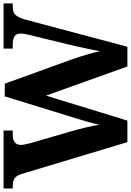

<svg xmlns="http://www.w3.org/2000/svg" viewBox="156 -910 754 1107"><g transform="rotate(-90 533.5 -357.0)"><path d="M604 -707 742.2 -325.2Q751 -301.8 758.5 -277.6Q766.1 -253.4 772.5 -231.4Q778.8 -209.5 783.7 -190.9Q788.6 -172.4 791 -159.2Q794.9 -177.2 799.3 -199.2Q803.7 -221.2 808.8 -245.4Q814 -269.5 819.6 -294.9Q825.2 -320.3 831.1 -344.2L883.8 -560.1Q885.3 -565.9 887 -573.7Q888.7 -581.5 890.1 -589.1Q891.6 -596.7 892.3 -603.3Q893.1 -609.9 893.1 -613.8Q893.1 -639.6 877.7 -650.4Q862.3 -661.1 829.1 -661.1H806.2V-713.9H1066.9V-661.1H1047.9Q1033.2 -661.1 1022 -658.2Q1010.7 -655.3 1002 -646.7Q993.2 -638.2 986.1 -623Q979 -607.9 972.2 -583L816.9 0H703.1L535.2 -469.2L391.1 0H267.1L84 -607.9Q79.6 -623.5 73.2 -633.8Q66.9 -644 58.3 -650.1Q49.8 -656.2 38.8 -658.7Q27.8 -661.1 13.2 -661.1H0V-713.9H334V-661.1H311Q280.8 -661.1 265.9 -649.4Q251 -637.7 251 -612.8Q251 -604.5 254.2 -588.6Q257.3 -572.8 261.2 -559.1L328.1 -328.1Q333.5 -309.1 339.6 -286.9Q345.7 -264.6 351.1 -241.9Q356.4 -219.2 360.8 -198.2Q365.2 -177.2 367.2 -161.1Q374 -193.4 382.1 -221.4Q390.1 -249.5 398.9 -278.8L530.8 -707Z"/></g></svg>

Font: Sahl Naskh
Style: Bold
Weight: 700
Designer: Pascal Zoghbi
Version: Version 1.001